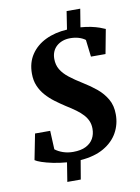

<svg xmlns="http://www.w3.org/2000/svg" viewBox="-104 -926 814 1117"><g transform="rotate(-10 303.5 -368.0)"><path d="M201 122 219 9.5Q175 6 136.8 -2Q98.5 -10 71.8 -19.2Q45 -28.5 35 -36L65 -188H154.5L159.5 -78Q178.5 -63 206 -53.5Q233.5 -44 265.5 -44Q311.5 -44 341 -59Q370.5 -74 384.8 -99.5Q399 -125 399 -157.5Q399 -182.5 390.5 -202.8Q382 -223 365.8 -241Q349.5 -259 325 -277Q300.5 -295 268 -315Q238 -334.5 209.2 -356Q180.5 -377.5 157.5 -403.5Q134.5 -429.5 121 -461.5Q107.5 -493.5 107.5 -533Q107 -598.5 138.8 -646Q170.5 -693.5 226 -720.2Q281.5 -747 353 -751L369.5 -857.5H450L432.5 -750.5Q467 -748 494.8 -742Q522.5 -736 542.8 -728.8Q563 -721.5 576 -715.5L549 -572H463L451 -672.5Q435.5 -684.5 412.8 -691.5Q390 -698.5 362 -698.5Q337 -698.5 316.5 -691Q296 -683.5 281.2 -670.2Q266.5 -657 258.5 -638.2Q250.5 -619.5 250.5 -596Q250.5 -560 266.8 -532.8Q283 -505.5 314.5 -480.8Q346 -456 391.5 -428Q432.5 -403 467.8 -373.8Q503 -344.5 525 -306.5Q547 -268.5 547 -217Q547.5 -158.5 520.2 -109.2Q493 -60 438 -28Q383 4 299.5 10.5L280.5 122Z"/></g></svg>

Font: Merriweather 36pt ExtraBold
Style: Italic
Weight: 800
Italic angle: -7.8°
Version: Version 2.101